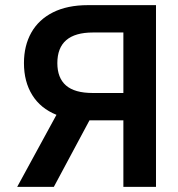

<svg xmlns="http://www.w3.org/2000/svg" viewBox="-20 -727 692 747"><path d="M460 0V-258.8H328.1L189.5 0H46.9L199.7 -280.3Q137.7 -305.2 105.5 -357.2Q73.2 -409.2 73.2 -481.4Q73.2 -549.3 101.8 -600.1Q130.4 -650.9 186.3 -679Q242.2 -707 322.3 -707H586.9V0ZM340.8 -365.2H460V-600.6H341.8Q203.1 -600.6 203.1 -481.4Q203.1 -423.8 236.8 -394.5Q270.5 -365.2 340.8 -365.2Z"/></svg>

Font: Pretendard GOV SemiBold
Style: Regular
Weight: 600
Designer: Base glyphs from Inter by Rasmus Andersson; Hangeul glyphs from Noto Sans CJK(Source Han Sans) by Jang Soo-young and Kan
Foundry: Kil Hyung-jin
Version: Version 1.309